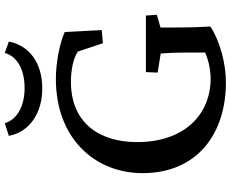

<svg xmlns="http://www.w3.org/2000/svg" viewBox="-101 -854 966 804"><g transform="rotate(-90 382.0 -452.0)"><path d="M439 11C517 11 610 -13 673 -54C671 -94 669 -128 669 -179C669 -221 668 -253 669 -263L722 -278L719 -324H482L480 -275L560 -262C562 -241 564 -198 564 -151V-76C528 -60 487 -53 455 -53C305 -53 189 -162 189 -361C189 -514 265 -638 442 -638C484 -638 538 -630 568 -609L603 -504L658 -509L650 -664C598 -687 518 -701 453 -701C206 -701 59 -539 59 -338C59 -109 224 11 439 11ZM215 -898C232 -810 311 -758 414 -758C518 -758 593 -810 610 -898L562 -915C549 -864 494 -832 415 -832C339 -832 283 -864 268 -915Z"/></g></svg>

Font: TPK Tissa Web Medium
Style: Regular
Weight: 500
Designer: Jacques Le Bailly, Suppakit Chalermlarp | Katatrad Co.,Ltd.
Foundry: Jacques Le Bailly, Cadson Demak Co.,Ltd.
Version: Version 5.000;Glyphs 3.1.2 (3151)